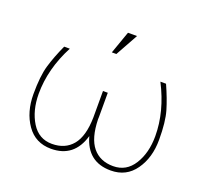

<svg xmlns="http://www.w3.org/2000/svg" viewBox="-124 -867 1112 1029"><g transform="rotate(20 432.5 -352.0)"><path d="M100.1 -244.1Q100.6 -148.9 141.6 -82.5Q182.6 -16.1 257.8 -16.1Q333 -16.1 375 -66.9Q417 -117.7 418.9 -225.1V-376H446.3V-237.8L445.8 -225.1Q448.2 -117.7 490.2 -66.9Q532.2 -16.1 606.9 -16.1Q682.1 -16.1 723.6 -82.5Q765.1 -148.9 765.1 -244.1Q765.1 -384.3 690.9 -528.3H723.1Q755.9 -455.1 773.4 -395.5Q791 -335.9 791 -233.4Q791 -130.9 741.2 -60.5Q691.4 10.3 602.5 10.3Q469.2 10.3 432.6 -124Q394 10.3 262.2 10.3Q172.9 10.3 123.5 -60.5Q74.2 -131.3 74.2 -233.9Q74.2 -336.4 91.8 -396.5Q109.4 -456.5 142.1 -528.3H174.3Q100.1 -387.2 100.1 -244.1ZM438 -715.3H489.7L418.5 -586.9H392.6Z"/></g></svg>

Font: Roboto-Thin
Style: Regular
Weight: 250
Designer: Google
Version: Version 1.100141; 2013; ttfautohint (v0.94.14-c901) -l 8 -r 